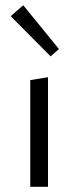

<svg xmlns="http://www.w3.org/2000/svg" viewBox="-20 -716 300 736"><path d="M174 -500 21 -654 69 -696 206 -528ZM96 0V-409L164 -420V0Z"/></svg>

Font: EauTestInfant
Style: Regular
Weight: 400
Designer: Christian Thalmann (Catharsis Fonts)
Version: Version 0.001;PS 000.001;hotconv 1.0.88;makeotf.lib2.5.64775